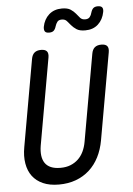

<svg xmlns="http://www.w3.org/2000/svg" viewBox="-62 -991 724 1047"><g transform="rotate(-5 300.0 -467.5)"><path d="M131 -685Q135 -708 148 -719Q161 -730 184 -730Q207 -730 216 -719Q225 -708 221 -685L137 -210Q132 -180 135 -156Q138 -132 149.5 -115Q161 -98 182 -89Q203 -80 234 -80Q265 -80 289 -89.5Q313 -99 331 -116Q349 -133 360.5 -157Q372 -181 377 -210L461 -685Q465 -708 478 -719Q491 -730 514 -730Q537 -730 546 -719Q555 -708 551 -685L467 -210Q458 -160 437.5 -119.5Q417 -79 385 -50Q353 -21 311 -5.5Q269 10 218 10Q167 10 131 -6Q95 -22 73.5 -50.5Q52 -79 45 -120Q38 -161 47 -210ZM275 -852Q270 -835 261.5 -827.5Q253 -820 237 -820Q220 -820 214 -828Q208 -836 210 -853Q218 -895 246 -920Q274 -945 317 -945Q348 -945 364.5 -934Q381 -923 391.5 -910Q402 -897 411.5 -886Q421 -875 439 -875Q456 -875 464 -885Q472 -895 475 -908Q480 -925 488.5 -932.5Q497 -940 513 -940Q530 -940 536.5 -932Q543 -924 540 -907Q532 -865 504.5 -840Q477 -815 434 -815Q403 -815 386.5 -826Q370 -837 359 -850Q348 -863 338.5 -874Q329 -885 311 -885Q294 -885 286.5 -875Q279 -865 275 -852Z"/></g></svg>

Font: Maple Mono
Style: Italic
Weight: 400
Italic angle: -10°
Monospace: yes
Designer: subframe7536
Version: Version 7.300